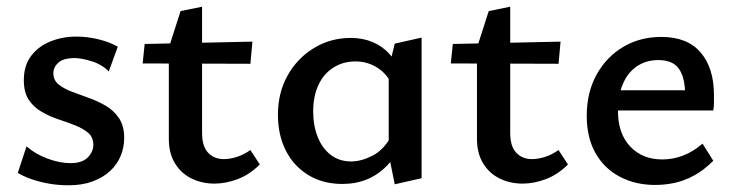

<svg xmlns="http://www.w3.org/2000/svg" viewBox="-20 -540 2188 572"><path d="M184 12Q154 12 125.5 7Q97 2 73 -6.5Q49 -15 33 -25L59 -104Q85 -81 121.5 -67.5Q158 -54 190 -54Q225 -54 241.5 -71Q258 -88 258 -108Q258 -131 243 -144Q228 -157 204 -166.5Q180 -176 154 -184.5Q128 -193 104 -207Q80 -221 65.5 -243Q51 -265 51 -301Q51 -344 72 -372.5Q93 -401 129 -416Q165 -431 208 -431Q240 -431 273 -423Q306 -415 331 -401L304 -327Q284 -348 253 -357.5Q222 -367 203 -367Q169 -367 154 -353.5Q139 -340 139 -322Q139 -301 154.5 -288.5Q170 -276 193.5 -267Q217 -258 244 -248.5Q271 -239 295 -225Q319 -211 334.5 -188Q350 -165 350 -129Q350 -101 339.5 -75.5Q329 -50 308 -30.5Q287 -11 256 0.5Q225 12 184 12Z M619 7Q582 7 551 -8Q520 -23 501.5 -53Q483 -83 483 -126V-398L518 -507L582 -520V-144Q582 -104 600 -85Q618 -66 647 -66Q665 -66 685.5 -72.5Q706 -79 726 -93L754 -50Q724 -20 688.5 -6.5Q653 7 619 7ZM726 -350 405 -351 411 -409 732 -416Z M1000 8Q942 8 898.5 -18.5Q855 -45 831.5 -91.5Q808 -138 808 -198Q808 -264 837 -315.5Q866 -367 915.5 -397Q965 -427 1025 -427Q1061 -427 1090.5 -414.5Q1120 -402 1141 -378.5Q1162 -355 1173 -322L1148 -289Q1130 -323 1101.5 -340Q1073 -357 1039 -357Q1002 -357 973 -338.5Q944 -320 928.5 -286.5Q913 -253 913 -208Q913 -166 926.5 -132Q940 -98 965.5 -78.5Q991 -59 1026 -59Q1056 -59 1089.5 -76Q1123 -93 1146 -135L1182 -115Q1160 -74 1133 -46.5Q1106 -19 1073 -5.5Q1040 8 1000 8ZM1156 9 1138 -80V-336L1156 -410L1236 -428V-9Z M1537 7Q1500 7 1469 -8Q1438 -23 1419.5 -53Q1401 -83 1401 -126V-398L1436 -507L1500 -520V-144Q1500 -104 1518 -85Q1536 -66 1565 -66Q1583 -66 1603.5 -72.5Q1624 -79 1644 -93L1672 -50Q1642 -20 1606.5 -6.5Q1571 7 1537 7ZM1644 -350 1323 -351 1329 -409 1650 -416Z M1932 11Q1873 11 1826.5 -13.5Q1780 -38 1754 -84Q1728 -130 1728 -195Q1728 -265 1757.5 -318Q1787 -371 1837 -400.5Q1887 -430 1950 -430Q2028 -430 2067.5 -383.5Q2107 -337 2107 -257Q2107 -247 2107 -234.5Q2107 -222 2105 -211H2021V-259Q2021 -308 2003 -334.5Q1985 -361 1941 -361Q1905 -361 1877.5 -342.5Q1850 -324 1835.5 -289.5Q1821 -255 1821 -210Q1821 -142 1857.5 -103.5Q1894 -65 1953 -65Q1985 -65 2015 -76.5Q2045 -88 2073 -112L2105 -61Q2077 -33 2047.5 -17Q2018 -1 1989 5Q1960 11 1932 11ZM1778 -211 1789 -271H2093V-211Z"/></svg>

Font: Ysabeau Infant SemiBold
Style: Regular
Weight: 600
Designer: Christian Thalmann (Catharsis Fonts)
Version: Version 2.002; featfreeze: ss01,ss02,lnum